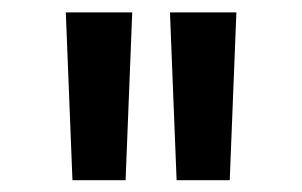

<svg xmlns="http://www.w3.org/2000/svg" viewBox="-20 -796 500 318"><path d="M360.5 -497.5H272.5L261.5 -775.5H371.5ZM188 -497.5H100L89 -775.5H199Z"/></svg>

Font: Alatsi
Style: Regular
Weight: 400
Designer: Spyros Zevelakis, Eben Sorkin
Foundry: www.sorkintype.com
Version: Version 1.008; ttfautohint (v1.8.4.7-5d5b)